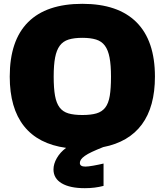

<svg xmlns="http://www.w3.org/2000/svg" viewBox="-20 -770 861 1005"><path d="M424 215Q346 215 303 189.5Q260 164 260 117Q260 88 277.5 57.5Q295 27 326 4Q180 -16 105.5 -110Q31 -204 31 -369Q31 -558 127 -654Q223 -750 411 -750Q598 -750 694.5 -653.5Q791 -557 791 -369Q791 -211 722.5 -118.5Q654 -26 520 0Q485 14 461.5 25Q438 36 424 46Q410 56 404 65Q398 74 398 83Q398 102 427 102Q441 102 469 97Q497 92 522 86V203Q499 209 475 212Q451 215 424 215ZM411 -168Q456 -168 485 -176.5Q514 -185 531 -207Q548 -229 554.5 -268Q561 -307 561 -369Q561 -429 553.5 -468.5Q546 -508 529 -531Q512 -554 483 -563Q454 -572 411 -572Q368 -572 339 -563Q310 -554 293 -531Q276 -508 268.5 -469Q261 -430 261 -369Q261 -308 268 -269Q275 -230 292 -207.5Q309 -185 338 -176.5Q367 -168 411 -168Z"/></svg>

Font: Plata Sans Black
Style: Regular
Weight: 900
Designer: Pablo Impallari, Andres Torresi, & Cristiano Sobral
Foundry: Pablo Impallari, Andres Torresi, & Cristiano Sobral
Version: Version 1.00;December 28, 2019;FontCreator 12.0.0.2547 64-bi